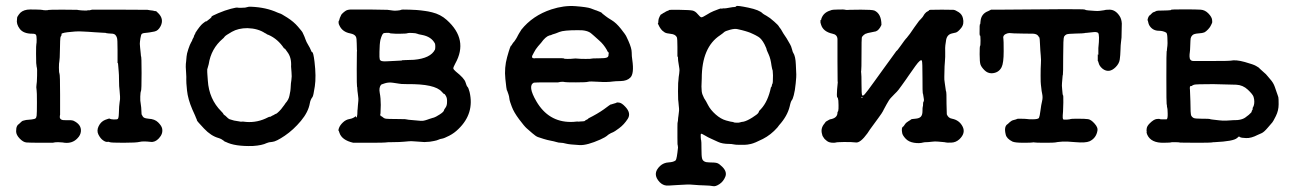

<svg xmlns="http://www.w3.org/2000/svg" viewBox="-20 -464 4416 655"><path d="M194 22 178 21Q167 21 160 23H121Q81 23 70 22Q59 21 47 8.5Q35 -4 35 -16Q35 -28 38 -33.5Q41 -39 42 -39Q43 -39 49.5 -45.5Q56 -52 58 -52Q60 -52 64 -53.5Q68 -55 77.5 -55.5Q87 -56 88 -56.5Q89 -57 93.5 -57.5Q98 -58 101 -60Q104 -62 105 -69.5Q106 -77 106 -114.5Q106 -152 105 -155Q103 -168 104.5 -174.5Q106 -181 106.5 -206Q107 -231 106 -232.5Q105 -234 104.5 -240.5Q104 -247 103.5 -249Q103 -251 103 -281Q103 -311 104 -313.5Q105 -316 105 -329Q105 -342 102.5 -345.5Q100 -349 90 -349Q60 -349 47.5 -365.5Q35 -382 38 -398Q38 -402 38.5 -404.5Q39 -407 44 -414Q53 -428 73 -431Q79 -432 101 -431.5Q123 -431 125.5 -430Q128 -429 136 -429Q144 -429 145 -430Q146 -431 194 -431Q242 -431 243 -430.5Q244 -430 249 -429.5Q254 -429 259 -428.5Q264 -428 270.5 -428Q277 -428 278 -428V-429H286L294 -431H370H392Q481 -431 483 -430.5Q485 -430 492 -429Q503 -428 507 -426.5Q511 -425 511 -426.5Q511 -428 520 -419Q540 -399 528 -375Q520 -359 507 -356.5Q494 -354 490.5 -353.5Q487 -353 483 -352.5Q479 -352 473.5 -351.5Q468 -351 464.5 -349Q461 -347 459 -333.5Q457 -320 457 -314.5Q457 -309 458 -301.5Q459 -294 460 -282.5Q461 -271 461 -272Q463 -273 463 -215Q463 -157 461 -153.5Q459 -150 458.5 -134.5Q458 -119 460 -110.5Q462 -102 463 -74Q467 -65 471.5 -62.5Q476 -60 487 -59Q508 -58 519.5 -46.5Q531 -35 533 -26Q537 -8 522 8Q509 22 494 20Q468 17 456.5 20Q445 23 401.5 23Q358 23 354.5 21Q351 19 346 20Q341 21 332 15Q323 9 316 -4.5Q309 -18 316.5 -33.5Q324 -49 338.5 -55Q353 -61 355 -59Q357 -57 367.5 -56.5Q378 -56 381.5 -58Q385 -60 385.5 -77.5Q386 -95 386.5 -100.5Q387 -106 388 -114.5Q389 -123 389.5 -125.5Q390 -128 389.5 -135Q389 -142 388 -154.5Q387 -167 386.5 -170.5Q386 -174 386 -192Q386 -210 385 -219Q384 -228 383.5 -237.5Q383 -247 382.5 -248.5Q382 -250 381 -248Q381 -255 381 -293Q381 -331 379 -335Q375 -348 364.5 -349Q354 -350 350 -350L342 -351Q344 -352 328 -352.5Q312 -353 303 -354Q294 -355 282 -355.5Q270 -356 262 -356.5Q254 -357 249.5 -357Q245 -357 236 -356.5Q227 -356 210 -354Q186 -351 190 -346Q191 -345 189 -342.5Q187 -340 186 -335.5Q185 -331 184.5 -296Q184 -261 182.5 -255Q181 -249 181 -233Q181 -217 183 -212.5Q185 -208 185 -140.5Q185 -73 185 -72Q185 -71 184.5 -71Q184 -71 184 -65Q184 -53 204 -54Q224 -55 231 -52Q258 -39 256 -16Q255 -3 244 8Q227 26 200 23Q195 22 194 22Z M829 -441H837Q888 -439 927 -421Q934 -418 935 -418Q938 -418 960 -404Q982 -390 996.5 -373Q1011 -356 1011.5 -354.5Q1012 -353 1015.5 -346Q1019 -339 1022 -330Q1025 -321 1031.5 -310.5Q1038 -300 1040.5 -293Q1043 -286 1045 -286Q1049 -286 1053 -253Q1059 -203 1054 -169.5Q1049 -136 1046 -133Q1039 -124 1037 -112Q1032 -82 1006.5 -51.5Q981 -21 951.5 -1Q922 19 909 20Q896 21 890 24Q874 32 843 34Q781 36 750 20Q747 19 746 19V18Q736 10 726 7Q700 0 676 -25.5Q652 -51 652 -53Q652 -55 650 -59Q648 -63 648 -63.5Q648 -64 646.5 -67.5Q645 -71 645 -71Q645 -71 636 -91Q621 -126 618 -155.5Q615 -185 615.5 -192.5Q616 -200 615 -214Q613 -241 614 -246Q615 -251 615 -254.5Q615 -258 615.5 -260.5Q616 -263 616.5 -271.5Q617 -280 622.5 -296.5Q628 -313 632 -319.5Q636 -326 636 -327.5Q636 -329 639 -334Q642 -339 641.5 -339.5Q641 -340 643 -344Q648 -352 646 -351Q662 -376 672 -384Q682 -392 682.5 -391Q683 -390 687.5 -393.5Q692 -397 697 -401Q702 -405 701.5 -407Q701 -409 724.5 -419Q748 -429 767.5 -434Q787 -439 790 -438Q793 -437 804.5 -437.5Q816 -438 816 -438ZM884 -351Q860 -367 824 -368Q793 -368 771 -355.5Q749 -343 746 -338.5Q743 -334 740 -332Q700 -298 692 -245Q690 -236 688.5 -232.5Q687 -229 687 -227.5Q687 -226 687 -218Q687 -210 687.5 -209.5Q688 -209 689 -189Q693 -126 735 -84Q742 -77 742 -75.5Q742 -74 745.5 -71.5Q749 -69 749 -69Q760 -58 762.5 -57.5Q765 -57 772.5 -54.5Q780 -52 783 -52Q786 -52 795 -50Q804 -48 804.5 -49Q805 -50 820 -48Q859 -45 895 -64Q899 -66 900.5 -65.5Q902 -65 905.5 -67.5Q909 -70 910 -70Q911 -70 913.5 -71.5Q916 -73 917.5 -74Q919 -75 920.5 -75.5Q922 -76 922.5 -76Q923 -76 924.5 -77.5Q926 -79 926.5 -79Q927 -79 932.5 -84.5Q938 -90 939 -91.5Q940 -93 943.5 -97.5Q947 -102 950 -106Q953 -110 954 -112Q965 -124 967.5 -138Q970 -152 970.5 -153.5Q971 -155 971 -158Q971 -161 971.5 -163.5Q972 -166 972 -172Q972 -178 974 -190.5Q976 -203 974.5 -217.5Q973 -232 973 -237Q975 -268 960 -287Q959 -288 955 -294Q951 -300 951 -298L949 -299Q928 -331 896 -345Q892 -346 890 -347.5Q888 -349 887.5 -349.5Q887 -350 884 -351Z M1454 -422Q1483 -415 1504 -396Q1579 -329 1533 -247Q1526 -234 1526.5 -230.5Q1527 -227 1535 -220Q1564 -197 1568 -183.5Q1572 -170 1575 -167.5Q1578 -165 1582 -150Q1599 -77 1544 -24Q1530 -10 1512.5 -1Q1495 8 1488 9Q1481 10 1476 12.5Q1471 15 1460.5 17Q1450 19 1446 19.5Q1442 20 1437 20Q1426 21 1425.5 20.5Q1425 20 1419 20Q1413 20 1397 18.5Q1381 17 1374.5 18Q1368 19 1357.5 19.5Q1347 20 1341.5 20.5Q1336 21 1317.5 21Q1299 21 1296 22Q1293 23 1239 23H1185Q1146 14 1138 -11Q1136 -16 1136 -17Q1133 -18 1136.5 -27.5Q1140 -37 1150 -46.5Q1160 -56 1172.5 -58Q1185 -60 1194 -68V-66Q1194 -63 1196 -63.5Q1198 -64 1199 -74Q1199 -87 1199.5 -88Q1200 -89 1200 -91Q1200 -96 1201 -104.5Q1202 -113 1202.5 -120.5Q1203 -128 1202 -133.5Q1201 -139 1200.5 -146Q1200 -153 1199.5 -153.5Q1199 -154 1199 -160.5Q1199 -167 1198 -168.5Q1197 -170 1197 -228.5Q1197 -287 1197.5 -287.5Q1198 -288 1198 -290.5Q1198 -293 1197.5 -294.5Q1197 -296 1197 -315Q1197 -334 1194 -339Q1190 -347 1175 -350Q1148 -355 1138 -377Q1135 -382 1135 -387.5Q1135 -393 1136 -393Q1137 -393 1138 -398Q1139 -403 1141.5 -407.5Q1144 -412 1144 -413Q1144 -414 1148.5 -418.5Q1153 -423 1159 -427Q1165 -431 1176 -431.5Q1187 -432 1243.5 -431.5Q1300 -431 1301.5 -430.5Q1303 -430 1309.5 -429.5Q1316 -429 1320.5 -428Q1325 -427 1336 -428Q1347 -429 1348.5 -430.5Q1350 -432 1378 -431Q1406 -430 1416 -428.5Q1426 -427 1431 -426.5Q1436 -426 1440.5 -425Q1445 -424 1454 -422ZM1464 -315Q1452 -339 1419 -345Q1407 -347 1403 -349Q1399 -351 1386 -351.5Q1373 -352 1371 -351Q1369 -350 1362.5 -349.5Q1356 -349 1347 -349Q1338 -349 1329 -349Q1309 -350 1309.5 -351Q1310 -352 1300 -352Q1290 -352 1287 -349.5Q1284 -347 1280.5 -337Q1277 -327 1276.5 -320.5Q1276 -314 1275.5 -311Q1275 -308 1274.5 -287Q1274 -266 1275.5 -261.5Q1277 -257 1283 -255.5Q1289 -254 1302 -255Q1315 -256 1332 -256.5Q1349 -257 1350.5 -257.5Q1352 -258 1352 -258.5Q1352 -259 1362.5 -259Q1373 -259 1392 -260Q1449 -265 1464 -295Q1465 -299 1465 -305Q1465 -311 1464 -315ZM1280 -175Q1272 -165 1275.5 -147Q1279 -129 1279 -106L1278 -77L1277 -72Q1279 -67 1280.5 -67.5Q1282 -68 1286 -64Q1290 -60 1296.5 -59Q1303 -58 1331.5 -58Q1360 -58 1361.5 -57.5Q1363 -57 1368 -56.5Q1373 -56 1373.5 -55.5Q1374 -55 1379 -55Q1384 -55 1401.5 -53Q1419 -51 1423.5 -52Q1428 -53 1430.5 -53.5Q1433 -54 1437 -55.5Q1441 -57 1445.5 -58.5Q1450 -60 1452 -60.5Q1454 -61 1455 -61.5Q1456 -62 1460.5 -63Q1465 -64 1480 -73.5Q1495 -83 1495 -89Q1495 -90 1500 -97Q1505 -104 1505 -115Q1506 -129 1501 -137Q1496 -145 1495.5 -143.5Q1495 -142 1487 -151Q1464 -178 1370 -177Q1354 -177 1350 -177.5Q1346 -178 1342 -178.5Q1338 -179 1322 -181.5Q1306 -184 1293.5 -180Q1281 -176 1280 -175Z M1724 -308 1731 -319Q1732 -319 1734 -322Q1736 -325 1736.5 -325.5Q1737 -326 1740.5 -331.5Q1744 -337 1744 -337.5Q1744 -338 1745 -339.5Q1746 -341 1746.5 -342.5Q1747 -344 1749 -347Q1751 -350 1751 -350.5Q1751 -351 1753.5 -354.5Q1756 -358 1757 -360L1758 -362Q1797 -411 1861 -432Q1904 -446 1943 -443Q1982 -440 1995 -435.5Q2008 -431 2009.5 -430Q2011 -429 2013 -429Q2032 -422 2033.5 -419.5Q2035 -417 2039 -414.5Q2043 -412 2046 -409Q2052 -404 2067 -395Q2082 -386 2098 -366Q2114 -346 2117 -339Q2120 -332 2124 -324Q2135 -299 2135 -285.5Q2135 -272 2137 -260Q2144 -212 2130 -199Q2119 -188 2098 -187.5Q2077 -187 2071 -186Q2051 -183 2021.5 -185Q1992 -187 1986 -185Q1980 -183 1945 -183Q1910 -183 1907 -184Q1904 -185 1898 -185Q1892 -185 1884 -183H1852Q1804 -183 1801 -182Q1779 -171 1810 -118Q1851 -48 1927 -48Q1938 -48 1944 -49Q1950 -50 1950 -49.5Q1950 -49 1953.5 -49Q1957 -49 1958.5 -49.5Q1960 -50 1967 -50Q1974 -50 1975.5 -52Q1977 -54 1982 -56Q1987 -58 1987 -60Q2019 -76 2040 -91Q2064 -109 2064 -108Q2064 -107 2069 -109Q2074 -111 2079 -112Q2084 -113 2083.5 -114Q2083 -115 2092 -114Q2101 -113 2113 -100Q2134 -78 2121.5 -58.5Q2109 -39 2092 -26.5Q2075 -14 2071.5 -13Q2068 -12 2064.5 -10Q2061 -8 2057.5 -6Q2054 -4 2050.5 -0.5Q2047 3 2028 12Q1983 32 1958 31Q1922 29 1911 26Q1900 23 1893 23Q1886 23 1878 20.5Q1870 18 1859 16Q1848 14 1835 10Q1822 6 1815 3.5Q1808 1 1796 -9.5Q1784 -20 1776.5 -26.5Q1769 -33 1751 -57Q1733 -81 1726 -100Q1719 -119 1718.5 -122.5Q1718 -126 1717.5 -129Q1717 -132 1716.5 -135.5Q1716 -139 1714.5 -142.5Q1713 -146 1711.5 -151Q1710 -156 1709 -156.5Q1708 -157 1704 -195Q1700 -233 1710 -269Q1722 -312 1724 -308ZM2056 -280 2057 -283Q2055 -287 2054 -287Q2053 -287 2050 -294Q2039 -313 2024.5 -325.5Q2010 -338 2009.5 -339Q2009 -340 2005 -343Q2001 -346 1998 -349Q1984 -362 1951 -361Q1903 -361 1888.5 -355Q1874 -349 1869.5 -348Q1865 -347 1862.5 -345.5Q1860 -344 1854 -343Q1841 -339 1826 -318Q1824 -316 1815.5 -306Q1807 -296 1801.5 -285Q1796 -274 1795.5 -273.5Q1795 -273 1795 -270Q1795 -267 1797.5 -266Q1800 -265 1803 -265Q1806 -265 1806.5 -265.5Q1807 -266 1814 -265.5Q1821 -265 1862.5 -265.5Q1904 -266 1904 -264.5Q1904 -263 1916.5 -263Q1929 -263 1936 -264Q1943 -265 1951 -264Q1959 -263 1978 -263Q1997 -263 1998 -264Q1999 -265 2022 -265Q2045 -265 2051 -268Q2057 -271 2056 -280Z M2582 -418Q2584 -416 2595 -410Q2606 -404 2621 -390.5Q2636 -377 2636.5 -375Q2637 -373 2640.5 -369Q2644 -365 2648 -357.5Q2652 -350 2658 -341.5Q2664 -333 2668 -325.5Q2672 -318 2675.5 -312.5Q2679 -307 2682 -295.5Q2685 -284 2686 -284Q2694 -272 2695 -243.5Q2696 -215 2696.5 -210Q2697 -205 2694.5 -179.5Q2692 -154 2688 -139.5Q2684 -125 2682 -123Q2678 -120 2674 -101Q2666 -68 2638 -37Q2635 -33 2632 -29Q2610 -4 2582.5 10Q2555 24 2542 27Q2529 30 2520.5 30Q2512 30 2511.5 30Q2511 30 2500 30Q2489 30 2482.5 28.5Q2476 27 2468 27Q2444 27 2429.5 20Q2415 13 2405.5 9Q2396 5 2384.5 -2Q2373 -9 2371.5 -7.5Q2370 -6 2370.5 3.5Q2371 13 2372 15Q2373 17 2373 43Q2373 69 2375 76Q2378 90 2399 90Q2420 90 2427 92.5Q2434 95 2444 105Q2461 122 2454.5 138.5Q2448 155 2434.5 164Q2421 173 2412.5 171Q2404 169 2384 168.5Q2364 168 2347.5 166.5Q2331 165 2324.5 165.5Q2318 166 2295 167Q2272 168 2262 169Q2244 171 2231 158Q2203 129 2232 102Q2244 91 2261 90Q2278 89 2285 83Q2289 79 2293 39L2292 31Q2291 32 2291 5Q2291 -22 2291 -29Q2291 -47 2292 -48.5Q2293 -50 2293 -56Q2293 -62 2293.5 -62Q2294 -62 2294.5 -69Q2295 -76 2296 -81.5Q2297 -87 2296.5 -94Q2296 -101 2295.5 -104Q2295 -107 2294.5 -115.5Q2294 -124 2293.5 -124.5Q2293 -125 2293 -152.5Q2293 -180 2293.5 -180.5Q2294 -181 2294.5 -191Q2295 -201 2297 -212.5Q2299 -224 2297 -234Q2295 -244 2294.5 -250Q2294 -256 2293.5 -256.5Q2293 -257 2293 -263.5Q2293 -270 2292.5 -269.5Q2292 -269 2291 -273Q2291 -281 2291 -304Q2291 -332 2289 -337Q2284 -347 2268.5 -348.5Q2253 -350 2247.5 -353.5Q2242 -357 2239.5 -359.5Q2237 -362 2235.5 -364Q2234 -366 2234 -366Q2234 -366 2232 -369Q2230 -372 2230 -372L2224 -384L2225 -385Q2225 -384 2225.5 -385.5Q2226 -387 2226 -393Q2226 -399 2230 -407Q2234 -415 2235.5 -415Q2237 -415 2240 -417.5Q2243 -420 2244 -420Q2245 -420 2246 -421Q2247 -422 2250 -423.5Q2253 -425 2253.5 -425.5Q2254 -426 2258.5 -427.5Q2263 -429 2263 -430Q2263 -431 2298 -430.5Q2333 -430 2342.5 -428Q2352 -426 2360.5 -415.5Q2369 -405 2373 -405Q2377 -405 2390.5 -413.5Q2404 -422 2414 -426Q2439 -436 2439.5 -435Q2440 -434 2445 -435Q2450 -436 2450.5 -435.5Q2451 -435 2458 -436Q2465 -437 2472.5 -438.5Q2480 -440 2485 -440Q2490 -440 2492 -443Q2494 -446 2532.5 -438Q2571 -430 2582 -418ZM2437 -344Q2374 -303 2374 -196Q2374 -183 2373.5 -182.5Q2373 -182 2373 -169Q2373 -150 2376.5 -141.5Q2380 -133 2382 -129Q2384 -125 2385.5 -123.5Q2387 -122 2395.5 -105.5Q2404 -89 2421.5 -73.5Q2439 -58 2457 -53Q2475 -48 2479 -48Q2483 -48 2482.5 -47Q2482 -46 2491.5 -45.5Q2501 -45 2504.5 -46.5Q2508 -48 2517 -49Q2529 -52 2546.5 -63Q2564 -74 2567 -79Q2570 -84 2569 -84Q2568 -84 2576 -92Q2600 -118 2610 -166Q2610 -166 2610.5 -166.5Q2611 -167 2612 -168Q2613 -170 2613.5 -174Q2614 -178 2615 -178Q2617 -180 2617 -207L2616 -223Q2614 -228 2612 -240Q2609 -264 2602 -279Q2595 -294 2595 -296Q2595 -298 2593.5 -301Q2592 -304 2588 -313Q2578 -332 2567 -338.5Q2556 -345 2549 -348Q2542 -351 2539 -352.5Q2536 -354 2532 -355Q2528 -356 2522.5 -358Q2517 -360 2511.5 -361Q2506 -362 2496.5 -364.5Q2487 -367 2470.5 -362.5Q2454 -358 2450.5 -354.5Q2447 -351 2437 -344Z M2963 -428Q2987 -417 2987 -379Q2979 -361 2968 -357L2939 -351L2938 -350Q2933 -350 2927 -345Q2921 -340 2920 -335.5Q2919 -331 2919 -279Q2919 -227 2918 -223.5Q2917 -220 2918 -214.5Q2919 -209 2919 -176.5Q2919 -144 2921 -139.5Q2923 -135 2930 -142.5Q2937 -150 2963.5 -187Q2990 -224 2994.5 -230Q2999 -236 3018.5 -263Q3038 -290 3038 -290Q3040 -290 3052 -307Q3069 -331 3071 -332.5Q3073 -334 3076.5 -339Q3080 -344 3082 -346Q3084 -348 3084 -348.5Q3084 -349 3099.5 -371Q3115 -393 3115.5 -393Q3116 -393 3118.5 -396Q3121 -399 3124.5 -402.5Q3128 -406 3131 -411.5Q3134 -417 3137 -419.5Q3140 -422 3140 -422.5Q3140 -423 3145 -425.5Q3150 -428 3149.5 -429Q3149 -430 3154.5 -430.5Q3160 -431 3193 -431Q3226 -431 3232.5 -430.5Q3239 -430 3250.5 -422.5Q3262 -415 3265 -402Q3270 -382 3259 -368.5Q3248 -355 3241 -353Q3234 -351 3228 -350Q3209 -346 3207 -323Q3206 -316 3205 -309.5Q3204 -303 3204.5 -286.5Q3205 -270 3203.5 -253.5Q3202 -237 3202 -224Q3202 -211 3201.5 -202Q3201 -193 3203 -181Q3205 -169 3206 -160Q3207 -151 3208 -151Q3209 -151 3209 -110L3210 -74Q3215 -61 3228 -59Q3253 -54 3264 -32Q3275 -10 3253 11Q3241 22 3225.5 22.5Q3210 23 3207 22Q3204 21 3196.5 20.5Q3189 20 3179.5 19Q3170 18 3158.5 19.5Q3147 21 3140.5 21Q3134 21 3130 22Q3116 26 3098 23Q3080 20 3070 9.5Q3060 -1 3058 -9Q3054 -29 3061 -32Q3062 -32 3066.5 -39Q3071 -46 3079 -50.5Q3087 -55 3088 -56.5Q3089 -58 3102.5 -59Q3116 -60 3121.5 -66Q3127 -72 3127 -85Q3127 -98 3128 -100Q3129 -102 3129 -108.5Q3129 -115 3130 -116Q3133 -120 3131.5 -127.5Q3130 -135 3129.5 -140Q3129 -145 3128 -145.5Q3127 -146 3127 -199.5Q3127 -253 3125 -257Q3121 -264 3103 -239Q3085 -214 3079 -205Q3073 -196 3071.5 -194Q3070 -192 3056.5 -173Q3043 -154 3039.5 -151Q3036 -148 3031.5 -143Q3027 -138 3020 -131Q3013 -124 3004.5 -108Q2996 -92 2995 -90.5Q2994 -89 2992 -84.5Q2990 -80 2976.5 -61.5Q2963 -43 2957.5 -35.5Q2952 -28 2948 -22.5Q2944 -17 2939 -9Q2915 24 2900 22Q2884 20 2858 20.5Q2832 21 2831.5 22Q2831 23 2823 23Q2808 23 2800.5 16.5Q2793 10 2793 10Q2793 10 2789.5 5Q2786 0 2786 -0.5Q2786 -1 2785.5 -2.5Q2785 -4 2784 -8Q2779 -27 2793 -43Q2796 -47 2796.5 -48Q2797 -49 2802.5 -52Q2808 -55 2809.5 -56Q2811 -57 2817 -58Q2837 -63 2837 -80Q2837 -82 2838 -83Q2842 -85 2840 -121L2838 -131Q2832 -127 2838 -183V-184V-185Q2838 -186 2837.5 -186Q2837 -186 2837 -254.5Q2837 -323 2837 -331Q2836 -346 2820 -349Q2788 -356 2781 -380Q2778 -387 2779 -394Q2779 -397 2780 -396Q2781 -395 2781 -395Q2781 -395 2782 -400Q2789 -421 2812 -428Q2816 -429 2817.5 -430Q2819 -431 2840 -431.5Q2861 -432 2862.5 -431Q2864 -430 2871 -430Q2878 -430 2878.5 -430.5Q2879 -431 2917 -431Q2955 -431 2963 -428ZM2922 -132Q2921 -134 2920 -133.5Q2919 -133 2919 -131Q2919 -129 2921 -129.5Q2923 -130 2922 -132Z M3390 -431Q3676 -434 3680 -431.5Q3684 -429 3693 -428.5Q3702 -428 3713 -427Q3724 -426 3731.5 -427Q3739 -428 3746 -429Q3753 -430 3753 -430.5Q3753 -431 3765 -431Q3785 -431 3799 -410Q3806 -400 3807 -384L3806 -336L3804 -318Q3803 -312 3802.5 -293.5Q3802 -275 3800 -261Q3798 -247 3786 -235Q3764 -213 3742 -229Q3731 -238 3728.5 -247.5Q3726 -257 3725 -256V-267V-279Q3725 -278 3726 -277L3727 -278V-300Q3732 -346 3726 -352Q3721 -356 3706.5 -354Q3692 -352 3687.5 -352Q3683 -352 3679.5 -351Q3676 -350 3649.5 -349.5Q3623 -349 3618 -346.5Q3613 -344 3610 -339Q3607 -334 3607 -272Q3607 -210 3606 -209Q3605 -208 3604.5 -198.5Q3604 -189 3603 -181Q3602 -173 3603.5 -160Q3605 -147 3605 -144L3606 -139Q3608 -142 3607.5 -114Q3607 -86 3606.5 -83.5Q3606 -81 3605.5 -70.5Q3605 -60 3606.5 -57.5Q3608 -55 3620 -56Q3632 -57 3632.5 -58Q3633 -59 3657.5 -59Q3682 -59 3692 -57.5Q3702 -56 3714 -42.5Q3726 -29 3724 -19Q3720 7 3697 18Q3683 24 3649.5 21Q3616 18 3605 19Q3594 20 3588.5 20.5Q3583 21 3579.5 22Q3576 23 3544.5 23Q3513 23 3509.5 22Q3506 21 3502.5 22Q3499 23 3471 23Q3443 23 3434 19Q3414 9 3411 -5Q3404 -33 3418 -41Q3419 -42 3425 -47.5Q3431 -53 3438 -54.5Q3445 -56 3452 -59Q3480 -59 3483.5 -58Q3487 -57 3502 -57Q3522 -57 3524.5 -62Q3527 -67 3529.5 -87Q3532 -107 3535 -119Q3538 -131 3535.5 -143Q3533 -155 3532.5 -162.5Q3532 -170 3531 -175Q3530 -180 3530 -206.5Q3530 -233 3531 -246.5Q3532 -260 3530.5 -274.5Q3529 -289 3528 -311.5Q3527 -334 3526 -337L3525 -338Q3525 -337 3526 -332Q3523 -347 3507 -349Q3505 -349 3468 -349.5Q3431 -350 3427.5 -351Q3424 -352 3416 -350Q3400 -345 3403 -332Q3404 -329 3404 -289Q3404 -249 3397 -235Q3387 -215 3363 -214Q3349 -214 3338.5 -224.5Q3328 -235 3325 -243.5Q3322 -252 3322 -279Q3322 -306 3323.5 -307Q3325 -308 3325 -326Q3325 -344 3323 -343Q3321 -340 3322 -375L3323 -382L3324 -381Q3324 -384 3325 -391Q3327 -417 3351 -426Q3355 -428 3361 -431Z M4038 -272Q4038 -256 4051 -256Q4054 -256 4065.5 -256Q4077 -256 4126 -256Q4175 -256 4178 -257Q4196 -261 4226.5 -252.5Q4257 -244 4265 -239Q4273 -234 4274 -233.5Q4275 -233 4275.5 -232Q4276 -231 4279 -228.5Q4282 -226 4289.5 -219Q4297 -212 4298.5 -211Q4300 -210 4305 -203.5Q4310 -197 4313 -194Q4324 -182 4329 -167.5Q4334 -153 4335 -150Q4336 -147 4338 -141.5Q4340 -136 4341 -132.5Q4342 -129 4342 -108Q4342 -87 4332.5 -68Q4323 -49 4320.5 -46.5Q4318 -44 4305 -28.5Q4292 -13 4283.5 -9.5Q4275 -6 4271 -4Q4248 8 4231 7Q4214 6 4213 5Q4212 4 4211 4Q4210 4 4208.5 2.5Q4207 1 4205 2.5Q4203 4 4203 4.5Q4203 5 4200 7Q4188 18 4124 21Q4117 21 4114 22Q4111 23 4060 23Q4009 23 4006.5 22.5Q4004 22 4001 21.5Q3998 21 3988.5 21Q3979 21 3978 21Q3973 23 3950 23Q3907 24 3894 -4Q3891 -12 3891.5 -13Q3892 -14 3892 -15.5Q3892 -17 3891.5 -17.5Q3891 -18 3892 -26Q3893 -34 3902 -43Q3916 -57 3926 -58Q3936 -59 3936.5 -58Q3937 -57 3942 -57Q3947 -57 3947 -57H3960Q3964 -59 3963.5 -77Q3963 -95 3962 -96.5Q3961 -98 3961 -102.5Q3961 -107 3960 -108.5Q3959 -110 3959 -199.5Q3959 -289 3960 -289Q3961 -289 3961 -294.5Q3961 -300 3961.5 -300Q3962 -300 3962.5 -307.5Q3963 -315 3963 -317Q3963 -319 3962.5 -335Q3962 -351 3958 -353Q3947 -359 3934 -359Q3911 -359 3900 -379Q3898 -383 3896 -393L3895 -395Q3894 -394 3895 -397Q3897 -407 3902 -412H3903Q3902 -411 3907.5 -416.5Q3913 -422 3914 -422Q3915 -422 3918.5 -423.5Q3922 -425 3922.5 -425.5Q3923 -426 3926 -427Q3929 -428 3945 -428Q3961 -428 3962.5 -428.5Q3964 -429 3969.5 -429Q3975 -429 3975 -430.5Q3975 -432 4018 -432Q4061 -432 4076 -431Q4091 -430 4102.5 -418Q4114 -406 4115 -396.5Q4116 -387 4115 -386Q4114 -385 4111.5 -378.5Q4109 -372 4101.5 -364Q4094 -356 4088.5 -353.5Q4083 -351 4068 -350Q4053 -349 4048 -344Q4043 -339 4042 -333.5Q4041 -328 4040.5 -309.5Q4040 -291 4039 -285.5Q4038 -280 4038 -272ZM4119 -177Q4059 -177 4053.5 -175Q4048 -173 4046.5 -171.5Q4045 -170 4044 -170.5Q4043 -171 4041 -170Q4039 -169 4039 -163.5Q4039 -158 4039.5 -157.5Q4040 -157 4041 -119Q4041 -74 4044 -69Q4047 -64 4052 -61.5Q4057 -59 4080 -59Q4107 -59 4107.5 -58Q4108 -57 4117.5 -56Q4127 -55 4139 -53.5Q4151 -52 4163 -52.5Q4175 -53 4179.5 -53.5Q4184 -54 4186 -54Q4218 -53 4232 -66Q4233 -67 4233.5 -67Q4234 -67 4236 -69Q4238 -71 4240 -72Q4251 -82 4250 -83Q4249 -84 4252 -88.5Q4255 -93 4253.5 -93.5Q4252 -94 4254 -97Q4256 -100 4257.5 -105Q4259 -110 4259 -117.5Q4259 -125 4256.5 -133.5Q4254 -142 4237 -158Q4220 -174 4197.5 -175Q4175 -176 4119 -177Z"/></svg>

Font: TT2020 Style E
Style: Regular
Weight: 400
Version: Version 00.2